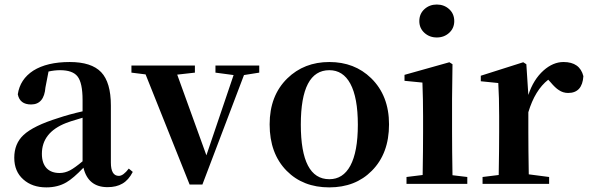

<svg xmlns="http://www.w3.org/2000/svg" viewBox="-20 -812 2601 848"><path d="M184.6 15.6Q122.1 15.6 83 -19.5Q43 -54.7 43 -115.2Q43 -177.7 84 -215.8Q127.9 -256.8 238.3 -291Q284.2 -306.6 344.7 -320.3V-370.1Q344.7 -446.3 322.3 -474.6Q300.8 -502 245.1 -502Q220.7 -502 194.3 -496.1L180.7 -425.8Q174.8 -350.6 117.2 -350.6Q67.4 -350.6 58.6 -395.5Q68.4 -461.9 127 -500Q187.5 -538.1 288.1 -538.1Q383.8 -538.1 426.8 -493.2Q469.7 -448.2 469.7 -345.7V-93.8Q469.7 -35.2 504.9 -35.2Q524.4 -35.2 548.8 -67.4L566.4 -52.7Q547.9 -16.6 520.5 -1Q494.1 14.6 455.1 14.6Q369.1 14.6 348.6 -71.3Q303.7 -24.4 273.4 -6.8Q235.4 15.6 184.6 15.6ZM243.2 -47.9Q266.6 -47.9 289.1 -59.6Q309.6 -70.3 344.7 -99.6V-292Q339.8 -291 332 -288.1Q285.2 -274.4 271.5 -268.6Q165 -226.6 165 -132.8Q165 -90.8 186.5 -68.4Q207 -47.9 243.2 -47.9Z M817.4 2.9 623 -483.4 560.5 -491.2V-522.5H840.8V-491.2L762.7 -482.4L891.6 -126L1011.7 -480.5L931.6 -491.2V-522.5H1125V-491.2L1057.6 -480.5L874 2.9Z M1246.1 -57.6Q1170.9 -133.8 1170.9 -262.7Q1170.9 -389.6 1249 -465.8Q1323.2 -538.1 1434.6 -538.1Q1545.9 -538.1 1619.1 -466.8Q1698.2 -389.6 1698.2 -262.7Q1698.2 -133.8 1622.1 -57.6Q1549.8 15.6 1434.1 15.6Q1318.4 15.6 1246.1 -57.6ZM1434.6 -20.5Q1495.1 -20.5 1527.3 -80.1Q1560.5 -141.6 1560.5 -261.2Q1560.5 -380.9 1527.3 -442.4Q1495.1 -502 1434.6 -502Q1308.6 -502 1308.6 -261.7Q1308.6 -20.5 1434.6 -20.5Z M1775.4 0V-30.3L1846.7 -39.1Q1848.6 -150.4 1848.6 -229.5V-298.8Q1848.6 -374 1845.7 -447.3L1766.6 -455.1V-481.4L1964.8 -537.1L1978.5 -528.3L1976.6 -376V-229.5Q1976.6 -149.4 1978.5 -38.1L2043.9 -30.3V0ZM1832 -718.8Q1832 -751 1854.5 -771.5Q1877 -792 1909.2 -792Q1941.4 -792 1963.9 -771.5Q1986.3 -751 1986.3 -718.8Q1986.3 -687.5 1963.9 -667Q1941.4 -646.5 1909.2 -646.5Q1877 -646.5 1854.5 -667Q1832 -687.5 1832 -718.8Z M2111.3 0V-30.3L2182.6 -39.1Q2184.6 -150.4 2184.6 -229.5V-299.8Q2184.6 -382.8 2180.7 -445.3L2103.5 -453.1V-477.5L2291 -537.1L2304.7 -528.3L2313.5 -392.6Q2335.9 -460.9 2380.9 -501Q2422.9 -538.1 2468.8 -538.1Q2541 -538.1 2556.6 -475.6Q2551.8 -401.4 2489.3 -401.4Q2466.8 -401.4 2448.2 -414.1Q2432.6 -423.8 2412.1 -448.2L2401.4 -460Q2342.8 -414.1 2313.5 -316.4V-229.5Q2313.5 -153.3 2315.4 -42L2405.3 -30.3V0Z"/></svg>

Font: Bpmf GenRyu Min B
Style: B
Weight: 700
Foundry: But Ko
Version: Version 1.320